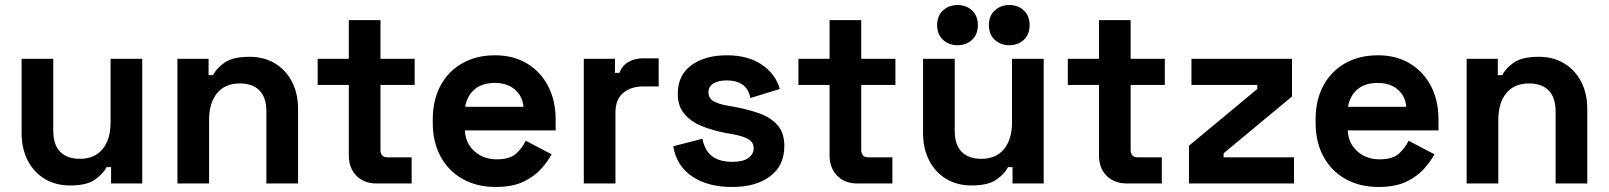

<svg xmlns="http://www.w3.org/2000/svg" viewBox="-20 -730 6402 764"><path d="M259 8Q201 8 157.5 -18.5Q114 -45 90 -92Q66 -139 66 -200V-496H192V-210Q192 -154 219.5 -126Q247 -98 298 -98Q356 -98 388 -136.5Q420 -175 420 -244V-496H546V0H422V-65H404Q392 -40 359 -16Q326 8 259 8Z M686 0V-496H810V-431H828Q840 -457 873 -480.5Q906 -504 973 -504Q1031 -504 1074.5 -477.5Q1118 -451 1142 -404.5Q1166 -358 1166 -296V0H1040V-286Q1040 -342 1012.5 -370Q985 -398 934 -398Q876 -398 844 -359.5Q812 -321 812 -252V0Z M1478 0Q1429 0 1398.5 -30.5Q1368 -61 1368 -112V-392H1244V-496H1368V-650H1494V-496H1630V-392H1494V-134Q1494 -104 1522 -104H1618V0Z M1952 14Q1878 14 1821.5 -17.5Q1765 -49 1733.5 -106.5Q1702 -164 1702 -242V-254Q1702 -332 1733 -389.5Q1764 -447 1820 -478.5Q1876 -510 1950 -510Q2023 -510 2077 -477.5Q2131 -445 2161 -387.5Q2191 -330 2191 -254V-211H1830Q1832 -160 1868 -128Q1904 -96 1956 -96Q2009 -96 2034 -119Q2059 -142 2072 -170L2175 -116Q2161 -90 2134.5 -59.5Q2108 -29 2064 -7.5Q2020 14 1952 14ZM1831 -305H2063Q2059 -348 2028.5 -374Q1998 -400 1949 -400Q1898 -400 1868 -374Q1838 -348 1831 -305Z M2303 0V-496H2427V-440H2445Q2456 -470 2481.5 -484Q2507 -498 2541 -498H2601V-386H2539Q2491 -386 2460 -360.5Q2429 -335 2429 -282V0Z M2893 14Q2796 14 2734 -28Q2672 -70 2659 -148L2775 -178Q2782 -143 2798.5 -123Q2815 -103 2839.5 -94.5Q2864 -86 2893 -86Q2937 -86 2958 -101.5Q2979 -117 2979 -140Q2979 -163 2959 -175.5Q2939 -188 2895 -196L2867 -201Q2815 -211 2772 -228.5Q2729 -246 2703 -277Q2677 -308 2677 -357Q2677 -431 2731 -470.5Q2785 -510 2873 -510Q2956 -510 3011 -473Q3066 -436 3083 -376L2966 -340Q2958 -378 2933.5 -394Q2909 -410 2873 -410Q2837 -410 2818 -397.5Q2799 -385 2799 -363Q2799 -339 2819 -327.5Q2839 -316 2873 -310L2901 -305Q2957 -295 3002.5 -278.5Q3048 -262 3074.5 -231.5Q3101 -201 3101 -149Q3101 -71 3044.5 -28.5Q2988 14 2893 14Z M3391 0Q3342 0 3311.5 -30.5Q3281 -61 3281 -112V-392H3157V-496H3281V-650H3407V-496H3543V-392H3407V-134Q3407 -104 3435 -104H3531V0Z M3846 8Q3788 8 3744.5 -18.5Q3701 -45 3677 -92Q3653 -139 3653 -200V-496H3779V-210Q3779 -154 3806.5 -126Q3834 -98 3885 -98Q3943 -98 3975 -136.5Q4007 -175 4007 -244V-496H4133V0H4009V-65H3991Q3979 -40 3946 -16Q3913 8 3846 8ZM3996 -550Q3962 -550 3938.5 -571.5Q3915 -593 3915 -630Q3915 -667 3938.5 -688.5Q3962 -710 3996 -710Q4031 -710 4054 -688.5Q4077 -667 4077 -630Q4077 -593 4054 -571.5Q4031 -550 3996 -550ZM3790 -550Q3756 -550 3732.5 -571.5Q3709 -593 3709 -630Q3709 -667 3732.5 -688.5Q3756 -710 3790 -710Q3825 -710 3848 -688.5Q3871 -667 3871 -630Q3871 -593 3848 -571.5Q3825 -550 3790 -550Z M4463 0Q4414 0 4383.5 -30.5Q4353 -61 4353 -112V-392H4229V-496H4353V-650H4479V-496H4615V-392H4479V-134Q4479 -104 4507 -104H4603V0Z M4711 0V-150L4983 -376V-392H4721V-496H5121V-346L4849 -120V-104H5129V0Z M5465 14Q5391 14 5334.5 -17.5Q5278 -49 5246.5 -106.5Q5215 -164 5215 -242V-254Q5215 -332 5246 -389.5Q5277 -447 5333 -478.5Q5389 -510 5463 -510Q5536 -510 5590 -477.5Q5644 -445 5674 -387.5Q5704 -330 5704 -254V-211H5343Q5345 -160 5381 -128Q5417 -96 5469 -96Q5522 -96 5547 -119Q5572 -142 5585 -170L5688 -116Q5674 -90 5647.5 -59.5Q5621 -29 5577 -7.5Q5533 14 5465 14ZM5344 -305H5576Q5572 -348 5541.5 -374Q5511 -400 5462 -400Q5411 -400 5381 -374Q5351 -348 5344 -305Z M5816 0V-496H5940V-431H5958Q5970 -457 6003 -480.5Q6036 -504 6103 -504Q6161 -504 6204.5 -477.5Q6248 -451 6272 -404.5Q6296 -358 6296 -296V0H6170V-286Q6170 -342 6142.5 -370Q6115 -398 6064 -398Q6006 -398 5974 -359.5Q5942 -321 5942 -252V0Z"/></svg>

Font: Space Grotesk
Style: Bold
Weight: 700
Designer: Florian Karsten
Foundry: Florian Karsten
Version: Version 2.000